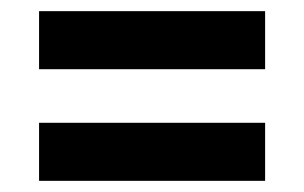

<svg xmlns="http://www.w3.org/2000/svg" viewBox="-20 -480 545 344"><path d="M50 -356V-460H455V-356ZM50 -156V-260H455V-156Z"/></svg>

Font: Podkova ExtraBold
Style: Regular
Weight: 800
Designer: Ilya Yudin
Foundry: Cyreal (www.cyreal.org)
Version: Version 2.103